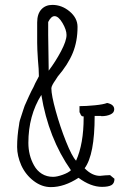

<svg xmlns="http://www.w3.org/2000/svg" viewBox="-20 -759 523 785"><path d="M67 -83Q50 -122 50 -158Q50 -203 58 -249Q59 -264 69 -291Q72 -302 75.5 -311Q79 -320 81 -327Q88 -343 98.5 -366Q109 -389 117 -403Q120 -412 139 -447Q139 -474 135 -515Q132 -560 132 -584V-667Q132 -702 149 -720.5Q166 -739 194 -739Q233 -739 265 -712Q297 -685 297 -649Q297 -590 277.5 -542.5Q258 -495 216 -446Q214 -444 207 -432Q190 -408 190 -398Q190 -370 208 -305Q226 -240 250 -180Q274 -120 291 -102Q322 -171 322 -278V-283Q314 -283 313 -286L310 -290L308 -295Q307 -297 306.5 -298Q306 -299 305 -300V-325Q332 -325 367.5 -328.5Q403 -332 418 -338Q447 -332 447 -312Q447 -298 431.5 -291Q416 -284 395 -284L393 -285H392H367Q367 -126 326 -71Q356 -40 389 -40L410 -42L430 -43L448 -28Q448 -9 435.5 -2Q423 5 397 5Q351 5 301 -32Q243 6 188 6Q151 6 118 -19Q85 -44 67 -83ZM252 -616Q252 -637 235.5 -665Q219 -693 203 -693Q189 -693 177 -669V-616L178 -549Q179 -519 179 -481V-470Q207 -507 229.5 -549.5Q252 -592 252 -616ZM270 -63Q178 -194 149 -371Q96 -286 96 -175Q96 -124 119 -83Q131 -61 151 -48.5Q171 -36 197 -36Q213 -36 236.5 -44.5Q260 -53 270 -63Z"/></svg>

Font: Amatic SC
Style: Bold
Weight: 700
Designer: Multiple Designers
Foundry: Vernon Adams
Version: Version 2.505